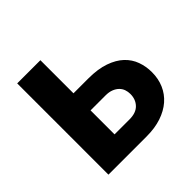

<svg xmlns="http://www.w3.org/2000/svg" viewBox="-139 -641 767 767"><g transform="rotate(-45 244.0 -258.0)"><path d="M272.5 -96.5Q309.5 -96.5 328.2 -116Q347 -135.5 347 -166Q347 -179 342.8 -191Q338.5 -203 329.2 -212Q320 -221 306 -226.5Q292 -232 272.5 -232H188V-96.5ZM272 -328.5Q326 -328.5 363.8 -315.2Q401.5 -302 425 -279.8Q448.5 -257.5 459 -228.2Q469.5 -199 469.5 -166.5Q469.5 -129.5 456.2 -99Q443 -68.5 417.8 -46.5Q392.5 -24.5 356 -12.2Q319.5 0 273 0H57V-515.5H188V-328.5Z"/></g></svg>

Font: Lato 2
Style: Regular
Weight: 800
Designer: Lukasz Dziedzic with Adam Twardoch and Botio Nikoltchev
Foundry: tyPoland Lukasz Dziedzic
Version: Version 2.015; 2015-08-06; http://www.latofonts.com/